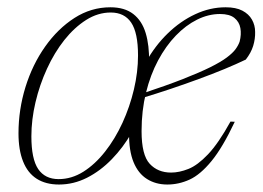

<svg xmlns="http://www.w3.org/2000/svg" viewBox="-20 -484 703 514"><path d="M275.5 -464.5Q313.5 -464.5 336.8 -446.5Q360 -428.5 370 -395.5Q380 -362.5 379 -317.5H370.5Q395 -361.5 429 -394.5Q463 -427.5 502.8 -446Q542.5 -464.5 584 -464.5Q611.5 -464.5 628.8 -455.5Q646 -446.5 654.5 -431.5Q663 -416.5 663 -398.5Q663.5 -380 657.8 -361.2Q652 -342.5 638 -324.5Q613 -312.5 581 -299.2Q549 -286 512.2 -272.5Q475.5 -259 436.8 -246Q398 -233 360 -221.5L360.5 -233.5Q425.5 -255 470 -272.5Q514.5 -290 542.8 -304Q571 -318 587 -330Q603 -342 610.5 -352.2Q618 -362.5 621.5 -372.5Q626.5 -392 623.5 -408.8Q620.5 -425.5 607.5 -436Q594.5 -446.5 569 -446.5Q538 -446.5 507.8 -431.5Q477.5 -416.5 450.8 -388.8Q424 -361 403.2 -322.2Q382.5 -283.5 370.8 -235.8Q359 -188 359 -133Q359 -69 380.8 -45.5Q402.5 -22 438 -22Q460 -22 484.5 -31.8Q509 -41.5 537 -71Q565 -100.5 597 -158.5L608.5 -158Q576 -89 546.2 -52.8Q516.5 -16.5 487.5 -3.2Q458.5 10 428 10Q397 10 373.5 -4.8Q350 -19.5 337.5 -50Q325 -80.5 325.5 -128H332Q310 -89.5 279.5 -58Q249 -26.5 213 -8.2Q177 10 138 10Q102.5 10 78.2 -5.5Q54 -21 41.8 -51.8Q29.5 -82.5 29.5 -127Q29.5 -190.5 48.2 -251Q67 -311.5 101 -359.5Q135 -407.5 179.5 -436Q224 -464.5 275.5 -464.5ZM137 -4.5Q171.5 -4.5 203 -24.2Q234.5 -44 261.2 -78Q288 -112 307.8 -155Q327.5 -198 338.5 -244.5Q349.5 -291 349.5 -335.5Q349.5 -396.5 331.2 -423.5Q313 -450.5 276.5 -450.5Q242 -450.5 210.5 -430.5Q179 -410.5 152.2 -376.8Q125.5 -343 105.8 -300Q86 -257 75 -210.2Q64 -163.5 64 -119Q64 -58.5 82.2 -31.5Q100.5 -4.5 137 -4.5Z"/></svg>

Font: Newsreader 36pt ExtraLight
Style: Italic
Weight: 250
Italic angle: -17°
Designer: Hugues Gentile
Foundry: Production Type
Version: Version 1.003